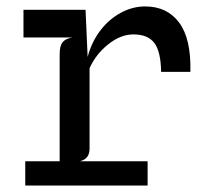

<svg xmlns="http://www.w3.org/2000/svg" viewBox="-20 -577 640 597"><path d="M58.5 0V-75.5H439V0ZM53 -460.5V-546.5H213L216.5 -460.5ZM165.5 -10V-407.5Q165.5 -435 174.8 -446Q184 -457 205 -460.5L165.5 -490V-546.5H246L252.5 -400Q265 -447 292 -482.2Q319 -517.5 355.5 -537.2Q392 -557 431.5 -557Q499.5 -557 537 -506.8Q574.5 -456.5 572 -353.5H481Q480 -417 459.8 -443.5Q439.5 -470 395 -470Q355 -470 316.5 -439.2Q278 -408.5 258.5 -365V-115Q258.5 -99 251.2 -89.2Q244 -79.5 228 -75.5L258.5 -57V-10Z"/></svg>

Font: Spline Sans Mono
Style: Regular
Weight: 400
Monospace: yes
Designer: Eben Sorkin, Mirko Velimirovic
Foundry: Sorkin Type
Version: Version 1.004